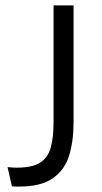

<svg xmlns="http://www.w3.org/2000/svg" viewBox="-20 -680 377 710"><path d="M24 9 8 -62Q18 -61 27 -60.5Q36 -60 42 -60Q100 -60 129 -79Q158 -98 168 -135.5Q178 -173 178 -227V-660H252V-227Q252 -158 235.5 -104.5Q219 -51 175 -20.5Q131 10 50 10Q45 10 39 10Q33 10 24 9Z"/></svg>

Font: Bricolage Grotesque Light
Style: Regular
Weight: 300
Designer: Mathieu Triay
Foundry: Atelier Triay
Version: Version 1.000;gftools[0.9.30]